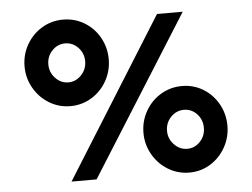

<svg xmlns="http://www.w3.org/2000/svg" viewBox="-53 -812 1172 893"><g transform="rotate(-5 533.0 -365.0)"><path d="M710 -733H830L363 9H246ZM272 -745Q326 -745 371 -718Q416 -691 442 -644.5Q468 -598 468 -543Q468 -489 442 -442.5Q416 -396 371 -368.5Q326 -341 272 -341Q218 -341 173 -368.5Q128 -396 101.5 -442.5Q75 -489 75 -543Q75 -598 101.5 -644.5Q128 -691 173 -718Q218 -745 272 -745ZM272 -452Q307 -452 332.5 -479Q358 -506 358 -543Q358 -581 332.5 -607.5Q307 -634 272 -634Q237 -634 211.5 -607.5Q186 -581 186 -543Q186 -506 211.5 -479Q237 -452 272 -452ZM796 -389Q850 -389 894.5 -362Q939 -335 965 -288.5Q991 -242 991 -187Q991 -133 965 -86.5Q939 -40 894.5 -12.5Q850 15 796 15Q742 15 697 -12.5Q652 -40 625.5 -86.5Q599 -133 599 -187Q599 -242 625.5 -288.5Q652 -335 697 -362Q742 -389 796 -389ZM796 -96Q831 -96 856 -122.5Q881 -149 881 -187Q881 -225 856 -251.5Q831 -278 796 -278Q760 -278 734.5 -251.5Q709 -225 709 -187Q709 -150 735 -123Q761 -96 796 -96Z"/></g></svg>

Font: SUIT
Style: Bold
Weight: 700
Designer: Sunn Youn; Korean Glyphs from Source Han Sans (Sandoll Communications; Soo-young Jang, Joo-yeon Kang)
Foundry: Sunn
Version: Version 1.150